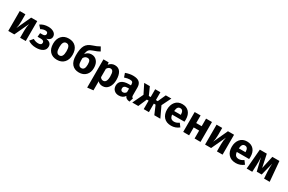

<svg xmlns="http://www.w3.org/2000/svg" viewBox="201 -2487 6665 4438"><g transform="rotate(30 3533.5 -268.5)"><path d="M528 -531V0H377V-189Q377 -293 399 -379L222 0H61V-531H212V-339Q212 -229 190 -151L365 -531Z M819 -548Q908 -548 967.5 -508.5Q1027 -469 1027 -401Q1027 -313 911 -283Q1053 -263 1053 -153Q1053 -70 985.5 -26.5Q918 17 807 17Q678 17 591 -47L665 -135Q730 -96 802 -96Q890 -96 890 -162Q890 -222 798 -222H715L724 -324H786Q868 -324 868 -385Q868 -439 797 -439Q736 -439 680 -403L607 -486Q696 -548 819 -548Z M1366 -548Q1488 -548 1557 -473.5Q1626 -399 1626 -265Q1626 -136 1556.5 -59.5Q1487 17 1366 17Q1245 17 1175.5 -57.5Q1106 -132 1106 -266Q1106 -395 1175.5 -471.5Q1245 -548 1366 -548ZM1366 -432Q1270 -432 1270 -266Q1270 -179 1293.5 -139Q1317 -99 1366 -99Q1462 -99 1462 -265Q1462 -352 1438.5 -392Q1415 -432 1366 -432Z M2006 -494Q2092 -494 2148.5 -428.5Q2205 -363 2205 -248Q2205 -126 2136 -54.5Q2067 17 1952 17Q1833 17 1764.5 -60.5Q1696 -138 1696 -297Q1696 -470 1743 -556.5Q1790 -643 1916 -683Q2016 -714 2092 -759L2149 -658Q2087 -617 1978 -583Q1913 -562 1884.5 -527Q1856 -492 1847 -412Q1904 -494 2006 -494ZM2042 -243Q2042 -319 2022 -348.5Q2002 -378 1961 -378Q1895 -378 1860 -312V-244Q1860 -99 1951 -99Q2042 -99 2042 -243Z M2595 -548Q2695 -548 2744 -474Q2793 -400 2793 -267Q2793 -142 2736 -62.5Q2679 17 2582 17Q2502 17 2453 -38V205L2295 222V-531H2434L2442 -472Q2503 -548 2595 -548ZM2533 -99Q2629 -99 2629 -265Q2629 -359 2608 -395.5Q2587 -432 2544 -432Q2490 -432 2453 -370V-146Q2485 -99 2533 -99Z M3301 -154Q3301 -124 3309.5 -110Q3318 -96 3337 -89L3304 14Q3255 10 3224 -7.5Q3193 -25 3176 -63Q3124 17 3016 17Q2937 17 2890 -29Q2843 -75 2843 -149Q2843 -236 2907 -282Q2971 -328 3092 -328H3146V-351Q3146 -398 3126 -415.5Q3106 -433 3056 -433Q2999 -433 2917 -405L2881 -509Q2986 -548 3081 -548Q3195 -548 3248 -501Q3301 -454 3301 -360ZM3062 -96Q3116 -96 3146 -147V-241H3107Q3000 -241 3000 -163Q3000 -131 3016.5 -113.5Q3033 -96 3062 -96Z M4108 -531 3986 -284 4120 0H3959L3862 -227H3815V0H3676V-227H3629L3531 0H3371L3506 -284L3383 -531H3533L3627 -322H3676V-531H3815V-322H3865L3959 -531Z M4640 -276Q4640 -243 4637 -219H4308Q4316 -152 4346 -125Q4376 -98 4429 -98Q4488 -98 4556 -145L4621 -57Q4528 17 4414 17Q4285 17 4216 -59Q4147 -135 4147 -263Q4147 -387 4212.5 -467.5Q4278 -548 4395 -548Q4510 -548 4575 -476Q4640 -404 4640 -276ZM4485 -314V-321Q4483 -443 4399 -443Q4358 -443 4335.5 -413Q4313 -383 4308 -314Z M5034 0V-211H4888V0H4730V-531H4888V-328H5034V-531H5192V0Z M5781 -531V0H5630V-189Q5630 -293 5652 -379L5475 0H5314V-531H5465V-339Q5465 -229 5443 -151L5618 -531Z M6366 -276Q6366 -243 6363 -219H6034Q6042 -152 6072 -125Q6102 -98 6155 -98Q6214 -98 6282 -145L6347 -57Q6254 17 6140 17Q6011 17 5942 -59Q5873 -135 5873 -263Q5873 -387 5938.5 -467.5Q6004 -548 6121 -548Q6236 -548 6301 -476Q6366 -404 6366 -276ZM6211 -314V-321Q6209 -443 6125 -443Q6084 -443 6061.5 -413Q6039 -383 6034 -314Z M6992 -531 7038 0H6888L6876 -190Q6871 -271 6879 -393L6793 -54H6662L6579 -392Q6587 -299 6582 -190L6573 0H6424L6469 -531H6655L6728 -189L6803 -531Z"/></g></svg>

Font: FiraGO
Style: Bold
Weight: 700
Designer: bBox Type
Foundry: bBox Type GmbH
Version: Version 1.001;PS 001.001;hotconv 1.0.88;makeotf.lib2.5.64775